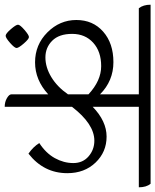

<svg xmlns="http://www.w3.org/2000/svg" viewBox="27 -698 660 816"><g transform="rotate(90 357.0 -290.0)"><path d="M403 -550V-354Q464 -413 529.5 -413Q595 -413 640 -366Q685 -319 685 -246Q685 -146 602 -81Q573 -101 557 -127Q600 -155 621 -193Q642 -231 642 -271.5Q642 -312 613.5 -336.5Q585 -361 547 -361Q476 -361 403 -266V20Q382 20 366 10.5Q350 1 350 -8V-165Q289 -109 214 -109Q139 -109 86.5 -161.5Q34 -214 34 -284.5Q34 -355 83.5 -398.5Q133 -442 213 -442Q293 -442 350 -385V-550H-16Q-31 -569 -31 -600H730Q745 -582 745 -550ZM350 -336Q292 -390 230 -390Q168 -390 130.5 -356Q93 -322 93 -266.5Q93 -211 122 -182Q151 -153 193 -153Q235 -153 276.5 -178Q318 -203 350 -249ZM54 -36.5Q54 -45 76 -64Q98 -83 106.5 -83Q115 -83 134 -61Q153 -39 153 -30.5Q153 -22 131.5 -3Q110 16 101 16Q92 16 73 -6Q54 -28 54 -36.5Z"/></g></svg>

Font: Karma Light
Style: Regular
Weight: 300
Designer: Joana Correia
Foundry: Indian Type Foundry
Version: Version 1.202;PS 1.0;hotconv 1.0.78;makeotf.lib2.5.61930; tt